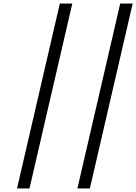

<svg xmlns="http://www.w3.org/2000/svg" viewBox="-20 -816 776 1094"><path d="M77 258 321 -796H392L148 258ZM421 258 665 -796H736L492 258Z"/></svg>

Font: Perun
Style: Bold Italic
Weight: 700
Italic angle: -12°
Foundry: Copyright (c) Stefan Peev, Context Ltd, 2016
Version: Version 1.027